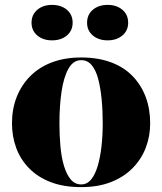

<svg xmlns="http://www.w3.org/2000/svg" viewBox="-20 -750 663 785"><path d="M312 -515Q380 -515 433 -495.5Q486 -476 521.5 -439.5Q557 -403 575.5 -354Q594 -305 594 -246Q594 -193 576 -146Q558 -99 522 -62.5Q486 -26 433.5 -5.5Q381 15 312 15Q240 15 187 -5.5Q134 -26 98.5 -62.5Q63 -99 46 -146Q29 -193 29 -246Q29 -305 48.5 -354Q68 -403 104.5 -439.5Q141 -476 193.5 -495.5Q246 -515 312 -515ZM312 -504Q279 -504 259.5 -468.5Q240 -433 231.5 -374.5Q223 -316 223 -246Q223 -198 227 -152.5Q231 -107 241.5 -72Q252 -37 269 -16.5Q286 4 312 4Q336 4 352.5 -16Q369 -36 379.5 -71.5Q390 -107 395 -152Q400 -197 400 -246Q400 -298 395.5 -344.5Q391 -391 381.5 -427Q372 -463 355 -483.5Q338 -504 312 -504ZM420 -730Q457 -730 480.5 -710Q504 -690 504 -657Q504 -625 480.5 -605Q457 -585 420 -585Q383 -585 359.5 -605Q336 -625 336 -657Q336 -690 359.5 -710Q383 -730 420 -730ZM193 -730Q230 -730 253.5 -710Q277 -690 277 -657Q277 -625 253.5 -605Q230 -585 193 -585Q156 -585 132.5 -605Q109 -625 109 -657Q109 -690 132.5 -710Q156 -730 193 -730Z"/></svg>

Font: Kalnia SemiBold
Style: Regular
Weight: 600
Designer: Frida Medrano
Foundry: Frida Medrano
Version: Version 1.105